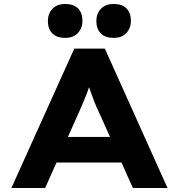

<svg xmlns="http://www.w3.org/2000/svg" viewBox="-20 -944 898 964"><path d="M37.2 0 352.9 -700H506.4L821.1 0H647.3L472.8 -389.4Q462.9 -409.9 454.4 -431.6Q445.9 -453.3 438.2 -474.6Q430.4 -496 423.3 -517.5Q416.3 -539 410.3 -559.4L444.6 -559.8Q437.7 -537.1 430.7 -515.8Q423.6 -494.5 415.5 -473.3Q407.3 -452.1 398.3 -431.2Q389.3 -410.3 379.6 -387.7L206.6 0ZM184.6 -127.8 238.9 -256.5H615.9L652.2 -127.8ZM550.5 -753.8Q508 -753.8 485.9 -776.4Q463.7 -799 463.7 -838.9Q463.7 -874.8 486.4 -899.4Q509.2 -924 550.5 -924Q593 -924 615.1 -901.7Q637.3 -879.4 637.3 -838.9Q637.3 -803 614.6 -778.4Q591.8 -753.8 550.5 -753.8ZM307.2 -753.8Q264.7 -753.8 242.6 -776.4Q220.4 -799 220.4 -838.9Q220.4 -874.8 243.1 -899.4Q265.9 -924 307.2 -924Q349.6 -924 371.8 -901.7Q394 -879.4 394 -838.9Q394 -803 371.2 -778.4Q348.5 -753.8 307.2 -753.8Z"/></svg>

Font: Lexend Giga
Style: Regular
Weight: 400
Designer: Bonnie Shaver-Troup, Thomas Jockin
Foundry: Lexend
Version: Version 1.007